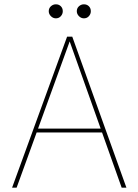

<svg xmlns="http://www.w3.org/2000/svg" viewBox="-20 -870 641 890"><path d="M36 0 291 -700H315L566 0H544L303 -678L57 0ZM135 -256 144 -274H460L469 -256ZM239 -785Q226 -785 216 -795Q206 -805 206 -818Q206 -832 216 -841Q226 -850 239 -850Q253 -850 262 -841Q271 -832 271 -818Q271 -805 262 -795Q253 -785 239 -785ZM369 -785Q356 -785 346 -795Q336 -805 336 -818Q336 -832 346 -841Q356 -850 369 -850Q383 -850 392 -841Q401 -832 401 -818Q401 -805 392 -795Q383 -785 369 -785Z"/></svg>

Font: DM Sans 9pt Thin
Style: Regular
Weight: 250
Version: Version 4.004;gftools[0.9.30]